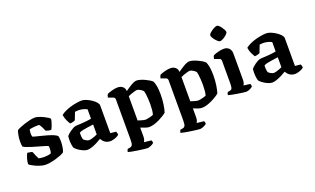

<svg xmlns="http://www.w3.org/2000/svg" viewBox="-95 -1273 3270 1996"><g transform="rotate(-20 1540.0 -274.5)"><path d="M209 0Q184 0 154.5 -8.5Q125 -17 99 -29Q73 -41 55.5 -52Q38 -63 36 -69Q37 -99 47 -131Q57 -163 68 -182Q86 -181 101.5 -177.5Q117 -174 123 -170Q129 -155 139 -130.5Q149 -106 159 -88Q170 -85 188 -83Q206 -81 218 -81Q235 -81 257 -83.5Q279 -86 296 -93Q299 -100 301.5 -114Q304 -128 304 -142Q304 -150 303.5 -158.5Q303 -167 302 -171Q299 -175 273.5 -183Q248 -191 211 -201Q174 -211 137 -222.5Q100 -234 73.5 -244.5Q47 -255 42 -263Q40 -273 39 -288.5Q38 -304 38 -318Q38 -350 44 -383.5Q50 -417 58 -437Q70 -445 94.5 -455.5Q119 -466 150 -476Q181 -486 212 -493Q243 -500 268 -500Q284 -500 309.5 -491.5Q335 -483 360.5 -470.5Q386 -458 403.5 -446.5Q421 -435 421 -429Q421 -419 415 -397.5Q409 -376 400.5 -354.5Q392 -333 384 -321Q363 -322 348 -326Q333 -330 326 -333Q312 -366 299 -389.5Q286 -413 278 -413Q260 -413 240.5 -412Q221 -411 204.5 -408.5Q188 -406 175 -403Q172 -392 171 -380.5Q170 -369 170 -360Q170 -349 171 -340.5Q172 -332 174 -324Q178 -320 201.5 -314Q225 -308 259 -299.5Q293 -291 328.5 -281Q364 -271 392 -259Q420 -247 431 -235Q435 -225 436.5 -207Q438 -189 438 -173Q438 -140 432 -106Q426 -72 418 -59Q406 -50 382 -40Q358 -30 327.5 -21Q297 -12 266 -6Q235 0 209 0Z M670 3Q648 3 620 -9.5Q592 -22 569 -39Q546 -56 537 -69Q532 -83 528.5 -106.5Q525 -130 525 -154Q525 -168 526 -179.5Q527 -191 528 -200Q534 -208 546 -219Q558 -230 573.5 -241Q589 -252 603.5 -260Q618 -268 627 -270Q636 -273 657 -274Q678 -275 700 -276Q716 -277 731.5 -278.5Q747 -280 762 -281.5Q777 -283 789.5 -285Q802 -287 812 -289V-393Q790 -405 765 -410.5Q740 -416 721 -416Q712 -416 699.5 -415Q687 -414 680 -413L648 -330Q643 -328 628.5 -323Q614 -318 592 -316Q582 -330 567.5 -360Q553 -390 548 -426Q571 -444 601.5 -458Q632 -472 665 -481Q698 -490 729 -495Q760 -500 783 -500Q807 -500 835.5 -488Q864 -476 890 -458.5Q916 -441 932.5 -421.5Q949 -402 949 -388V-79L1011 -73Q1013 -68 1016.5 -58.5Q1020 -49 1020 -36Q1011 -26 993.5 -18Q976 -10 957 -5Q938 0 923 0Q897 0 878 -9.5Q859 -19 847 -33Q835 -47 828 -60Q806 -46 776.5 -31Q747 -16 718.5 -6.5Q690 3 670 3ZM719 -86Q729 -86 746.5 -90.5Q764 -95 782.5 -102Q801 -109 812 -115V-225Q796 -223 778 -220Q760 -217 742 -215Q717 -211 692.5 -206.5Q668 -202 653 -191Q652 -175 653.5 -153Q655 -131 661 -115Q671 -105 688 -95.5Q705 -86 719 -86Z M1258 200Q1248 200 1219.5 196.5Q1191 193 1157 188Q1123 183 1094 177.5Q1065 172 1053 168Q1053 160 1056.5 151Q1060 142 1063 137L1091 132Q1108 129 1116 114Q1124 99 1124 54V-388Q1124 -398 1119.5 -405Q1115 -412 1107 -415L1052 -435Q1054 -449 1058 -458.5Q1062 -468 1066 -472Q1083 -480 1117.5 -490Q1152 -500 1183 -500Q1217 -500 1238.5 -480.5Q1260 -461 1260 -431Q1272 -440 1289 -451.5Q1306 -463 1325 -474.5Q1344 -486 1361.5 -493Q1379 -500 1393 -500Q1408 -500 1431 -493.5Q1454 -487 1478 -476Q1502 -465 1523 -452.5Q1544 -440 1555 -428Q1564 -409 1569.5 -383.5Q1575 -358 1577 -330.5Q1579 -303 1579 -277Q1579 -220 1571 -168Q1563 -116 1553 -86Q1541 -75 1518 -60.5Q1495 -46 1466.5 -32Q1438 -18 1408 -9Q1378 0 1352 0Q1336 0 1311 -8.5Q1286 -17 1261 -27V73Q1261 94 1255.5 109Q1250 124 1246 129L1326 138Q1328 142 1330.5 150Q1333 158 1333 167Q1328 174 1314 182Q1300 190 1285 195Q1270 200 1258 200ZM1343 -85Q1351 -85 1368.5 -88.5Q1386 -92 1404 -97Q1422 -102 1430 -106Q1437 -124 1440 -157Q1443 -190 1443 -222Q1443 -253 1441 -281.5Q1439 -310 1436 -332.5Q1433 -355 1430 -365Q1425 -374 1412.5 -383.5Q1400 -393 1386 -399.5Q1372 -406 1363 -406Q1354 -406 1333.5 -400.5Q1313 -395 1292.5 -387.5Q1272 -380 1261 -374V-106Q1276 -101 1292 -96Q1308 -91 1322 -88Q1336 -85 1343 -85Z M1841 200Q1831 200 1802.5 196.5Q1774 193 1740 188Q1706 183 1677 177.5Q1648 172 1636 168Q1636 160 1639.5 151Q1643 142 1646 137L1674 132Q1691 129 1699 114Q1707 99 1707 54V-388Q1707 -398 1702.5 -405Q1698 -412 1690 -415L1635 -435Q1637 -449 1641 -458.5Q1645 -468 1649 -472Q1666 -480 1700.5 -490Q1735 -500 1766 -500Q1800 -500 1821.5 -480.5Q1843 -461 1843 -431Q1855 -440 1872 -451.5Q1889 -463 1908 -474.5Q1927 -486 1944.5 -493Q1962 -500 1976 -500Q1991 -500 2014 -493.5Q2037 -487 2061 -476Q2085 -465 2106 -452.5Q2127 -440 2138 -428Q2147 -409 2152.5 -383.5Q2158 -358 2160 -330.5Q2162 -303 2162 -277Q2162 -220 2154 -168Q2146 -116 2136 -86Q2124 -75 2101 -60.5Q2078 -46 2049.5 -32Q2021 -18 1991 -9Q1961 0 1935 0Q1919 0 1894 -8.5Q1869 -17 1844 -27V73Q1844 94 1838.5 109Q1833 124 1829 129L1909 138Q1911 142 1913.5 150Q1916 158 1916 167Q1911 174 1897 182Q1883 190 1868 195Q1853 200 1841 200ZM1926 -85Q1934 -85 1951.5 -88.5Q1969 -92 1987 -97Q2005 -102 2013 -106Q2020 -124 2023 -157Q2026 -190 2026 -222Q2026 -253 2024 -281.5Q2022 -310 2019 -332.5Q2016 -355 2013 -365Q2008 -374 1995.5 -383.5Q1983 -393 1969 -399.5Q1955 -406 1946 -406Q1937 -406 1916.5 -400.5Q1896 -395 1875.5 -387.5Q1855 -380 1844 -374V-106Q1859 -101 1875 -96Q1891 -91 1905 -88Q1919 -85 1926 -85Z M2425 0Q2414 0 2388 -3.5Q2362 -7 2330.5 -12Q2299 -17 2272 -22.5Q2245 -28 2233 -32Q2233 -40 2236 -48.5Q2239 -57 2243 -63L2268 -68Q2279 -70 2285.5 -75.5Q2292 -81 2295 -97.5Q2298 -114 2298 -146V-388Q2298 -398 2293.5 -405Q2289 -412 2281 -415L2226 -435Q2228 -446 2231 -456Q2234 -466 2240 -472Q2258 -481 2292.5 -490.5Q2327 -500 2357 -500Q2392 -500 2413.5 -478Q2435 -456 2435 -421V-127Q2435 -106 2429.5 -91Q2424 -76 2420 -71L2492 -62Q2494 -58 2496.5 -50.5Q2499 -43 2499 -33Q2494 -26 2480.5 -18Q2467 -10 2452 -5Q2437 0 2425 0ZM2349 -587Q2341 -587 2328 -597.5Q2315 -608 2302.5 -623Q2290 -638 2281.5 -653.5Q2273 -669 2273 -679Q2273 -688 2284.5 -699.5Q2296 -711 2312.5 -722.5Q2329 -734 2345.5 -741.5Q2362 -749 2371 -749Q2381 -749 2393 -738Q2405 -727 2416 -711.5Q2427 -696 2435 -681Q2443 -666 2443 -655Q2443 -647 2432 -635Q2421 -623 2406 -612Q2391 -601 2375 -594Q2359 -587 2349 -587Z M2713 3Q2691 3 2663 -9.5Q2635 -22 2612 -39Q2589 -56 2580 -69Q2575 -83 2571.5 -106.5Q2568 -130 2568 -154Q2568 -168 2569 -179.5Q2570 -191 2571 -200Q2577 -208 2589 -219Q2601 -230 2616.5 -241Q2632 -252 2646.5 -260Q2661 -268 2670 -270Q2679 -273 2700 -274Q2721 -275 2743 -276Q2759 -277 2774.5 -278.5Q2790 -280 2805 -281.5Q2820 -283 2832.5 -285Q2845 -287 2855 -289V-393Q2833 -405 2808 -410.5Q2783 -416 2764 -416Q2755 -416 2742.5 -415Q2730 -414 2723 -413L2691 -330Q2686 -328 2671.5 -323Q2657 -318 2635 -316Q2625 -330 2610.5 -360Q2596 -390 2591 -426Q2614 -444 2644.5 -458Q2675 -472 2708 -481Q2741 -490 2772 -495Q2803 -500 2826 -500Q2850 -500 2878.5 -488Q2907 -476 2933 -458.5Q2959 -441 2975.5 -421.5Q2992 -402 2992 -388V-79L3054 -73Q3056 -68 3059.5 -58.5Q3063 -49 3063 -36Q3054 -26 3036.5 -18Q3019 -10 3000 -5Q2981 0 2966 0Q2940 0 2921 -9.5Q2902 -19 2890 -33Q2878 -47 2871 -60Q2849 -46 2819.5 -31Q2790 -16 2761.5 -6.5Q2733 3 2713 3ZM2762 -86Q2772 -86 2789.5 -90.5Q2807 -95 2825.5 -102Q2844 -109 2855 -115V-225Q2839 -223 2821 -220Q2803 -217 2785 -215Q2760 -211 2735.5 -206.5Q2711 -202 2696 -191Q2695 -175 2696.5 -153Q2698 -131 2704 -115Q2714 -105 2731 -95.5Q2748 -86 2762 -86Z"/></g></svg>

Font: Texturina 12pt
Style: Bold
Weight: 700
Designer: Guillermo Torres Carreño
Foundry: Omnibus-Type
Version: Version 1.002